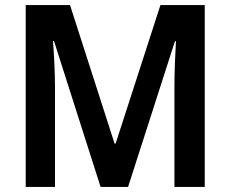

<svg xmlns="http://www.w3.org/2000/svg" viewBox="-20 -734 905 754"><path d="M375 0H483L667 -572H671C668 -522 665 -452 665 -395V0H784V-714H610L434 -170H430L255 -714H81V0H196V-392C196 -452 192 -523 188 -573H192Z"/></svg>

Font: Noto Sans Myanmar UI SemiCondensed SemiBold
Style: Regular
Weight: 600
Width: 4
Designer: Monotype Design Team
Foundry: Monotype Imaging Inc.
Version: Version 2.103